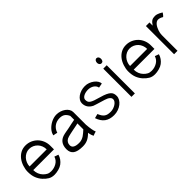

<svg xmlns="http://www.w3.org/2000/svg" viewBox="132 -1571 2479 2479"><g transform="rotate(-45 1371.5 -331.5)"><path d="M500.5 -228H122.1Q122.1 -189.5 135 -157.2Q147.9 -125 170.4 -101.8Q192.9 -78.6 216.8 -65.7Q240.7 -52.7 275.9 -52.7Q331.1 -52.7 377 -80.3Q422.9 -107.9 438 -158.2Q452.1 -153.3 465.6 -148.4Q479 -143.6 492.7 -138.7Q483.9 -106.4 464.6 -79.1Q445.3 -51.8 418.9 -32Q392.6 -12.2 351.6 -1.2Q310.5 9.8 275.9 9.8Q226.6 9.8 191.9 -10.7Q157.2 -31.2 125 -66.4Q92.8 -101.6 74 -148.9Q55.2 -196.3 55.2 -262.2Q55.2 -307.1 71.3 -356.9Q87.4 -406.7 116.2 -444.1Q145 -481.4 185.3 -502.9Q225.6 -524.4 275.9 -524.4Q323.2 -524.4 365 -506.1Q406.7 -487.8 436.8 -456.5Q466.8 -425.3 483.6 -383.3Q500.5 -341.3 500.5 -294.4ZM434.1 -294.4Q434.1 -328.1 422.4 -358.2Q410.6 -388.2 389.6 -410.4Q368.7 -432.6 339.6 -445.8Q310.5 -459 275.9 -459Q244.1 -459 216.1 -445.1Q188 -431.2 167.2 -408.2Q146.5 -385.3 134.3 -355.5Q122.1 -325.7 122.1 -294.4Z M1044.9 -9.8Q1030.8 -5.9 1015.4 -1.2Q1000 3.4 986.3 9.8Q970.7 -23.9 967.3 -44.7Q963.9 -65.4 962.9 -68.4Q941.4 -46.9 921.4 -32Q901.4 -17.1 880.9 -7.8Q860.4 1.5 838.4 5.6Q816.4 9.8 791 9.8Q699.7 9.8 657.5 -20.8Q615.2 -51.3 615.2 -115.2Q615.2 -179.2 646 -218.8Q676.8 -258.3 740.2 -271.5Q754.4 -274.4 763.2 -276.1Q772 -277.8 779.8 -279.3Q787.6 -280.8 795.7 -282Q803.7 -283.2 816.2 -285.6Q828.6 -288.1 847.2 -292Q865.7 -295.9 894 -302.2Q941.9 -312.5 955.1 -314V-384.3Q936.5 -425.3 909.2 -444.1Q881.8 -462.9 837.9 -462.9Q781.7 -462.9 740.7 -433.3Q699.7 -403.8 682.1 -349.1Q676.3 -350.6 671.4 -351.8Q666.5 -353 660.4 -354.5Q654.3 -356 645.8 -357.4Q637.2 -358.9 623.5 -360.8Q626 -381.3 636.5 -401.4Q647 -421.4 663.1 -439.5Q679.2 -457.5 700 -473.1Q720.7 -488.8 743.9 -500.2Q767.1 -511.7 791.5 -518.1Q815.9 -524.4 839.8 -524.4Q874 -524.4 906 -513.9Q938 -503.4 962.9 -485.4Q987.8 -467.3 1002.7 -443.1Q1017.6 -418.9 1017.6 -392.1V-158.2Q1020 -130.4 1022.7 -108.6Q1025.4 -86.9 1028.6 -69.3Q1031.7 -51.8 1035.6 -37.4Q1039.6 -22.9 1044.9 -9.8ZM951.2 -142.6V-251.5Q944.8 -249 928.2 -245.6Q911.6 -242.2 890.1 -238Q868.7 -233.9 844 -229Q819.3 -224.1 796.9 -219.2Q774.4 -214.4 756.3 -209.2Q738.3 -204.1 729 -199.2Q681.6 -173.8 681.6 -121.1Q681.6 -88.9 709.2 -72.8Q736.8 -56.6 791 -56.6Q817.4 -56.6 838.9 -64.2Q860.4 -71.8 879.2 -83.7Q897.9 -95.7 915.3 -111.1Q932.6 -126.5 951.2 -142.6Z M1562 -142.6Q1562 -113.3 1546.1 -85.9Q1530.3 -58.6 1503.2 -37.4Q1476.1 -16.1 1439.9 -3.2Q1403.8 9.8 1362.8 9.8Q1284.2 9.8 1234.6 -26.9Q1185.1 -63.5 1160.2 -138.7L1219.7 -154.3Q1232.4 -124 1245.6 -104.5Q1258.8 -85 1275.4 -73.5Q1292 -62 1313 -57.4Q1334 -52.7 1362.8 -52.7Q1387.2 -52.7 1411.6 -60.5Q1436 -68.4 1455.6 -81.1Q1475.1 -93.8 1487.3 -110.4Q1499.5 -127 1499.5 -144.5Q1499.5 -191.4 1415.5 -216.8Q1341.3 -239.3 1302.5 -251.2Q1263.7 -263.2 1259.3 -265.6Q1175.3 -307.1 1175.3 -394.5Q1175.3 -419.4 1189.7 -442.9Q1204.1 -466.3 1229 -484.4Q1253.9 -502.4 1287.8 -513.4Q1321.8 -524.4 1360.8 -524.4Q1394.5 -524.4 1426.5 -512.5Q1458.5 -500.5 1483.4 -481.4Q1508.3 -462.4 1523.4 -438.7Q1538.6 -415 1538.6 -392.1L1476.1 -380.4Q1473.1 -398.9 1462.2 -414.3Q1451.2 -429.7 1434.8 -440.4Q1418.5 -451.2 1398.2 -457Q1377.9 -462.9 1356.9 -462.9Q1333 -462.9 1311.5 -458Q1290 -453.1 1273.7 -444.1Q1257.3 -435.1 1247.6 -422.4Q1237.8 -409.7 1237.8 -394.5Q1237.8 -373 1243.7 -358.4Q1249.5 -343.8 1266.8 -331.5Q1284.2 -319.3 1315.4 -308.1Q1346.7 -296.9 1397.9 -282.7Q1451.2 -268.1 1483.6 -252.9Q1516.1 -237.8 1533.4 -220.9Q1550.8 -204.1 1556.4 -184.8Q1562 -165.5 1562 -142.6Z M1757.3 -626Q1757.3 -605 1747.8 -592Q1738.3 -579.1 1720.2 -579.1Q1704.1 -579.1 1693.6 -592.5Q1683.1 -606 1683.1 -624Q1683.1 -633.8 1685.8 -642.6Q1688.5 -651.4 1693.1 -658.2Q1697.8 -665 1704.6 -668.9Q1711.4 -672.9 1720.2 -672.9Q1736.8 -672.9 1747.3 -659.7Q1757.8 -646.5 1757.3 -626ZM1750 0H1687.5V-514.6H1750Z M2335 -228H1956.5Q1956.5 -189.5 1969.5 -157.2Q1982.4 -125 2004.9 -101.8Q2027.3 -78.6 2051.3 -65.7Q2075.2 -52.7 2110.4 -52.7Q2165.5 -52.7 2211.4 -80.3Q2257.3 -107.9 2272.5 -158.2Q2286.6 -153.3 2300 -148.4Q2313.5 -143.6 2327.1 -138.7Q2318.4 -106.4 2299.1 -79.1Q2279.8 -51.8 2253.4 -32Q2227.1 -12.2 2186 -1.2Q2145 9.8 2110.4 9.8Q2061 9.8 2026.4 -10.7Q1991.7 -31.2 1959.5 -66.4Q1927.2 -101.6 1908.4 -148.9Q1889.6 -196.3 1889.6 -262.2Q1889.6 -307.1 1905.8 -356.9Q1921.9 -406.7 1950.7 -444.1Q1979.5 -481.4 2019.8 -502.9Q2060.1 -524.4 2110.4 -524.4Q2157.7 -524.4 2199.5 -506.1Q2241.2 -487.8 2271.2 -456.5Q2301.3 -425.3 2318.1 -383.3Q2335 -341.3 2335 -294.4ZM2268.6 -294.4Q2268.6 -328.1 2256.8 -358.2Q2245.1 -388.2 2224.1 -410.4Q2203.1 -432.6 2174.1 -445.8Q2145 -459 2110.4 -459Q2078.6 -459 2050.5 -445.1Q2022.5 -431.2 2001.7 -408.2Q1981 -385.3 1968.8 -355.5Q1956.5 -325.7 1956.5 -294.4Z M2742.7 -485.8Q2741.2 -482.4 2736.1 -474.9Q2731 -467.3 2724.6 -459.5Q2718.3 -451.7 2712.4 -445.6Q2706.5 -439.5 2703.6 -439.5Q2690.4 -449.2 2671.1 -456.1Q2651.9 -462.9 2635.3 -462.9Q2619.1 -462.9 2605 -454.1Q2590.8 -445.3 2578.9 -430.7Q2566.9 -416 2557.6 -397.5Q2548.3 -378.9 2541.7 -359.6Q2535.2 -340.3 2531.7 -321.8Q2528.3 -303.2 2528.3 -288.6V0H2465.8V-514.6H2531.2V-456.5Q2544.4 -476.1 2555.9 -489.3Q2567.4 -502.4 2579.8 -510.3Q2592.3 -518.1 2606.7 -521.2Q2621.1 -524.4 2639.2 -524.4Q2657.2 -524.4 2674.1 -519.3Q2690.9 -514.2 2704.8 -507.3Q2718.8 -500.5 2728.8 -494.1Q2738.8 -487.8 2742.7 -485.8Z"/></g></svg>

Font: Saysettha OT
Style: Regular
Weight: 400
Designer: John M. Durdin and Silvain Dupertuis
Foundry: Lao Script for Windows
Version: Version 2.000